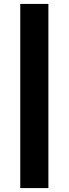

<svg xmlns="http://www.w3.org/2000/svg" viewBox="-20 -762 349 976"><path d="M83 194V-742H226V194Z"/></svg>

Font: Montserrat Thin
Style: Bold
Weight: 700
Version: Version 9.000